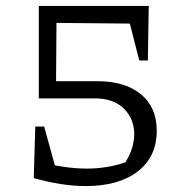

<svg xmlns="http://www.w3.org/2000/svg" viewBox="-20 -619 622 648"><path d="M269 9Q228 9 184 2Q140 -5 94 -18L107 -74Q154 -62 195 -56Q236 -50 273 -50Q341 -50 403 -71Q418 -95 425.5 -119Q433 -143 433 -166Q433 -218 398 -252.5Q363 -287 300 -287H111L140 -345H307Q402 -345 455.5 -301Q509 -257 509 -178Q509 -90 445 -40.5Q381 9 269 9ZM177 -18H94L99 -192H129ZM111 -287V-599H171L169 -316ZM462 -539 140 -542 111 -599H462ZM450 -415 403 -599H482L479 -415Z"/></svg>

Font: Piazzolla 24pt
Style: Regular
Weight: 400
Designer: Juan Pablo del Peral
Foundry: Huerta Tipografica
Version: Version 2.005